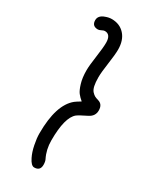

<svg xmlns="http://www.w3.org/2000/svg" viewBox="-189 -742 678 835"><g transform="rotate(30 150.0 -324.0)"><path d="M49.8 -647.9Q49.8 -671.9 80.1 -682.1Q95.7 -688 109.9 -688Q150.9 -688 175.5 -660.6Q200.2 -633.3 200.2 -585.9Q200.2 -562 193.1 -512.9Q186 -463.9 186 -439.9Q186 -414.1 189.7 -397.2Q193.4 -380.4 201.4 -371.8Q209.5 -363.3 215.8 -359.9Q222.2 -356.4 233.9 -353Q259.8 -346.2 259.8 -314.9Q259.8 -286.6 232.9 -272.9Q194.3 -253.9 184.1 -246.1Q146 -215.3 146 -100.1Q146 -53.7 165 -16.1Q169.9 -6.3 169.9 9.8Q169.9 40 140.1 40Q124.5 40 109.9 9.8Q98.6 -12.7 92.3 -44.2Q85.9 -75.7 85.9 -100.1Q85.9 -244.1 147.9 -293.9Q153.3 -298.3 175.8 -312Q161.6 -323.7 152.1 -335.9Q142.6 -348.1 134.3 -375.5Q126 -402.8 126 -439.9Q126 -463.9 133.1 -512.9Q140.1 -562 140.1 -585.9Q140.1 -627.9 109.9 -627.9Q104.5 -627.9 95.2 -623Q85.9 -618.2 80.1 -618.2Q49.8 -618.2 49.8 -647.9Z"/></g></svg>

Font: Pecita
Style: Book
Weight: 400
Width: 6
Version: Version 3.4.1